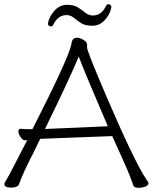

<svg xmlns="http://www.w3.org/2000/svg" viewBox="-20 -890 730 917"><path d="M512 -855Q505 -820 480 -793.5Q455 -767 421 -767Q387 -767 367.5 -779.5Q348 -792 332.5 -805Q317 -818 298 -818Q257 -818 235 -773Q231 -764 224 -764Q209 -764 209 -779Q216 -813 241 -840Q266 -867 300 -867Q334 -867 353.5 -854Q373 -841 388.5 -828.5Q404 -816 424 -816Q464 -816 486 -861Q491 -870 497 -870Q503 -870 507.5 -866Q512 -862 512 -855ZM135 -273Q311 -619 321 -680Q324 -699 331 -704.5Q338 -710 349 -710Q360 -710 378 -700Q396 -690 396 -676V-663Q396 -649 450 -520Q617 -124 678 -35Q689 -19 689 -15Q689 -5 674.5 1Q660 7 640.5 7Q621 7 617 -4Q601 -51 583 -91Q565 -131 549 -167Q533 -203 516 -240L172 -227Q156 -193 140 -161Q91 -67 71 -11Q65 6 33 6Q1 6 1 -10Q1 -17 5 -22.5Q9 -28 13.5 -36Q18 -44 28 -62.5Q38 -81 57 -118Q76 -155 110 -221L100 -220H99Q88 -220 78 -235.5Q68 -251 68 -263Q68 -275 78 -275H80Q98 -273 117 -273ZM495 -287Q384 -545 356 -620Q322 -535 195 -274Z"/></svg>

Font: ToneOZ-Pinyin-WenKai-Light
Style: Light
Weight: 300
Designer: Fontworks Inc.
Foundry: ToneOZ
Version: Version 0.240331